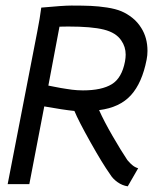

<svg xmlns="http://www.w3.org/2000/svg" viewBox="-20 -656 558 684"><path d="M333 -263.7Q350.6 -224.1 381.1 -171.4Q411.6 -118.7 433.6 -85.9Q434.1 -85.4 438.2 -80.8Q442.4 -76.2 444.8 -73.7Q447.3 -71.3 451.9 -67.4Q456.5 -63.5 461.7 -60.8Q466.8 -58.1 472.2 -56.6L435.1 7.8Q415.5 4.9 398.7 -7.1Q381.8 -19 372.1 -35.2Q344.7 -73.7 302 -149.9Q259.3 -226.1 245.1 -260.7Q206.5 -264.6 137.7 -276.9L84.5 0H7.3L112.8 -543.5Q122.1 -590.3 127 -628.9Q205.6 -636.2 234.9 -636.2Q276.4 -636.2 303.7 -635Q331.1 -633.8 361.3 -629.2Q391.6 -624.5 412.1 -616Q432.6 -607.4 451.4 -592.5Q470.2 -577.6 483.4 -556.2Q505.4 -521.5 505.4 -474.6Q505.4 -459 502.4 -443.8Q486.3 -360.8 446.5 -316.9Q406.7 -272.9 333 -263.7ZM425.3 -437Q427.7 -450.7 427.7 -461.4Q427.7 -489.3 412.1 -511.7Q393.6 -539.6 350.3 -550.5Q307.1 -561.5 223.1 -561.5Q206.1 -561.5 191.9 -561L152.3 -351.1Q159.2 -349.6 174.6 -346.7Q189.9 -343.8 196.8 -342.5Q203.6 -341.3 216.1 -339.4Q228.5 -337.4 236.6 -336.4Q244.6 -335.4 255.1 -334.7Q265.6 -334 275.4 -334Q342.3 -334 378.2 -356Q414.1 -377.9 425.3 -437Z"/></svg>

Font: Fantasque Sans Mono
Style: Italic
Weight: 400
Italic angle: -11°
Monospace: yes
Designer: Jany Belluz
Version: Version 1.8.0 ; ttfautohint (v1.8.2)